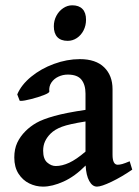

<svg xmlns="http://www.w3.org/2000/svg" viewBox="-20 -693 526 728"><path d="M304.7 -65.4Q263.7 -23.9 220.9 -4.6Q178.2 14.6 143.1 14.6Q115.7 14.6 90.8 2.4Q65.9 -9.8 50 -34.7Q34.2 -59.6 34.2 -95.7Q34.2 -127.9 45.4 -151.9Q56.6 -175.8 76.7 -195.8Q94.7 -213.9 118.2 -227.3Q141.6 -240.7 186 -253.2Q230.5 -265.6 304.2 -276.4V-337.9Q304.2 -371.6 288.8 -390.9Q273.4 -410.2 236.8 -410.2Q218.3 -410.2 201.4 -402.3Q184.6 -394.5 174.8 -379.9Q165 -365.2 167 -346.2Q167.5 -340.8 146.2 -332.5Q125 -324.2 98.1 -317.4Q71.3 -310.5 59.1 -310.5Q55.7 -310.5 54.7 -311L45.4 -335Q60.5 -371.1 97.9 -401.9Q135.3 -432.6 184.6 -450.7Q233.9 -468.8 282.7 -468.8Q343.3 -468.8 375 -437.7Q406.7 -406.7 406.7 -355V-106.4Q406.7 -68.4 426.3 -68.4Q433.6 -68.4 443.4 -71Q453.1 -73.7 471.7 -81.5L481.4 -49.8Q440.9 -22 402.6 -3.7Q364.3 14.6 347.7 14.6Q330.1 14.6 318.4 -6.8Q306.6 -28.3 304.7 -65.4ZM304.2 -232.4Q242.2 -222.7 214.8 -212.4Q187.5 -202.1 171.9 -186.5Q158.2 -172.9 150.9 -157.2Q143.6 -141.6 143.6 -121.6Q143.6 -90.3 158.9 -76.9Q174.3 -63.5 191.4 -63.5Q215.3 -63.5 242.4 -75.9Q269.5 -88.4 304.2 -118.2ZM184.1 -593.3Q184.1 -614.7 193.8 -633.1Q203.6 -651.4 219.7 -662.1Q235.8 -672.9 253.9 -672.9Q279.3 -672.9 292.7 -658.9Q306.2 -645 306.2 -618.2Q306.2 -596.2 296.9 -577.9Q287.6 -559.6 271.5 -548.8Q255.4 -538.1 236.8 -538.1Q210.9 -538.1 197.5 -552.2Q184.1 -566.4 184.1 -593.3Z"/></svg>

Font: David Libre Medium
Style: Regular
Weight: 500
Version: Version 1.000